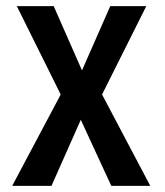

<svg xmlns="http://www.w3.org/2000/svg" viewBox="-20 -585 540 630"><path d="M35.2 -564.9H156.2L249 -354L341.8 -564.9H460L314.9 -274.9L473.1 24.9H345.2L245.1 -191.9L148.9 24.9H20L179.2 -274.9Z"/></svg>

Font: BIZ UDGothic
Style: Bold
Weight: 700
Monospace: yes
Designer: TypeBank Co., Ltd.
Foundry: Morisawa Inc.
Version: Version 1.05